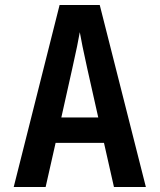

<svg xmlns="http://www.w3.org/2000/svg" viewBox="-20 -750 640 770"><path d="M35 0 219 -730H380L565 0H437L397 -177H203L163 0ZM226 -279H374L330 -475Q319 -524 311 -563.5Q303 -603 300 -621Q297 -603 289 -563.5Q281 -524 270 -476Z"/></svg>

Font: JetBrains Mono NL
Style: Bold
Weight: 700
Monospace: yes
Designer: Philipp Nurullin, Konstantin Bulenkov
Foundry: JetBrains
Version: Version 2.305; ttfautohint (v1.8.4.7-5d5b)